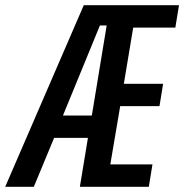

<svg xmlns="http://www.w3.org/2000/svg" viewBox="-35 -718 708 738"><path d="M303 -188H173L95 0H-15L287 -698H653L639 -612H477L441 -396H592L578 -310H427L389 -86H551L537 0H272ZM349 -620 207 -274H318L375 -620Z"/></svg>

Font: IBM Plex Mono Medium
Style: Italic
Weight: 500
Italic angle: -9°
Monospace: yes
Designer: Mike Abbink, Paul van der Laan, Pieter van Rosmalen
Foundry: Bold Monday
Version: Version 2.3